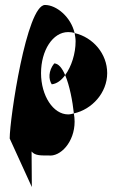

<svg xmlns="http://www.w3.org/2000/svg" viewBox="-20 -569 563 772"><path d="M19 -12 108 183 107 40C121 58 148 56 174 56C223 63 280 2 280 -80C280 -90 279 -101 277 -113C269 -111 262 -109 254 -109C194 -109 145 -184 145 -275C145 -366 192 -440 254 -440C263 -440 272 -439 280 -436C265 -501 207 -549 161 -549C87 -549 19 -92 19 -12ZM188 -230C208 -232 227 -246 242 -267C230 -295 215 -314 198 -314C174 -284 175 -250 188 -230ZM242 -267C260 -225 272 -161 277 -113C350 -129 411 -196 411 -275C411 -353 354 -419 280 -436C282 -425 284 -414 284 -403C284 -353 267 -301 242 -267Z"/></svg>

Font: Ampere
Style: SCSuCnd
Weight: 400
Version: Version 1